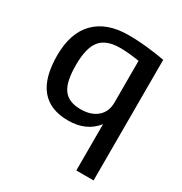

<svg xmlns="http://www.w3.org/2000/svg" viewBox="-178 -681 977 1031"><g transform="rotate(30 310.0 -165.0)"><path d="M298 -76Q361 -76 399 -108.5Q437 -141 437 -198V-457Q405 -462 376 -465Q347 -468 318 -468Q232 -468 194.5 -422Q157 -376 157 -271Q157 -219 164.5 -182Q172 -145 189 -121.5Q206 -98 233 -87Q260 -76 298 -76ZM442 -67Q381 10 269 10Q44 10 44 -264Q44 -404 116.5 -477Q189 -550 322 -550Q383 -550 444.5 -543Q506 -536 549 -528V220H442Z"/></g></svg>

Font: EncodeSans
Style: Medium
Weight: 500
Designer: Pablo Impallari, Andres Torresi
Foundry: Pablo Impallari, Andres Torresi
Version: Version 1.000; ttfautohint (v1.4.1)